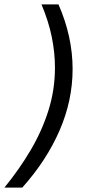

<svg xmlns="http://www.w3.org/2000/svg" viewBox="-73 -688 395 870"><path d="M-53 162Q14 80 65.5 -7Q117 -94 146.5 -187.5Q176 -281 176 -382Q176 -450 161.5 -521Q147 -592 115 -668H192Q256 -522 256 -375Q256 -233 197 -97Q138 39 28 162Z"/></svg>

Font: Atkinson Hyperlegible
Style: Italic
Weight: 400
Italic angle: -12°
Designer: Elliott Scott, Megan Eiswerth, Linus Boman, Theodore Petrosky
Foundry: Braille Institute
Version: Version 1.006; ttfautohint (v1.8.3)